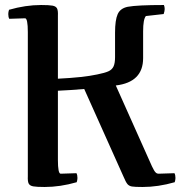

<svg xmlns="http://www.w3.org/2000/svg" viewBox="-20 -733 720 766"><path d="M680 -23Q680 -35 676 -42L613 -40Q605 -40 600 -46Q595 -51 586 -70L442 -392Q551 -405 551 -501V-608Q551 -656 562 -669L633 -677Q637 -689 637 -697Q637 -706 634 -713Q528 -713 490 -706Q460 -700 449.5 -676.5Q439 -653 439 -603V-505Q439 -481 433 -468Q427 -455 412.5 -448.5Q398 -442 368 -436Q313 -424 211 -419V-670Q212 -691 207.5 -699.5Q203 -708 189.5 -710.5Q176 -713 144 -713Q82 -713 16 -694Q13 -685 13 -677Q13 -665 17 -658L80 -660Q91 -660 91 -605V-30Q90 -9 94.5 -0.5Q99 8 112.5 10.5Q126 13 158 13Q220 13 286 -6Q289 -15 289 -23Q289 -35 285 -42L222 -40Q211 -40 211 -95V-371Q258 -373 316 -378L472 -30Q482 -6 488.5 1.5Q495 9 506 11Q517 13 549 13Q611 13 677 -6Q680 -15 680 -23Z"/></svg>

Font: Federant
Style: Regular
Weight: 400
Designer: Olexa M. Volochay, Alexei Vanyashin, Otto Ludwig Naegele
Foundry: Cyreal (www.cyreal.org)
Version: Version 1.011; ttfautohint (v1.4.1)